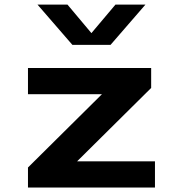

<svg xmlns="http://www.w3.org/2000/svg" viewBox="-20 -838 818 858"><path d="M105 -534V-417H435.5L105 -89.5V0H672.5V-117H324.5L655.5 -445V-534ZM147.5 -817.5H281.5L388.5 -690L496 -817.5H630L474 -637.5H303.5Z"/></svg>

Font: Monaspace Neon Wide
Style: Bold
Weight: 700
Width: 7
Designer: Riley Cran & the Lettermatic Team
Foundry: Lettermatic
Version: Version 1.000 (Monaspace Neon)